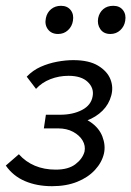

<svg xmlns="http://www.w3.org/2000/svg" viewBox="-31 -632 452 661"><path d="M148 9Q96 9 55 -8.5Q14 -26 -11 -62L34 -101Q57 -75 89 -61.5Q121 -48 161 -48Q204 -48 228.5 -66.5Q253 -85 260 -110Q264 -130 253.5 -148Q243 -166 221 -178Q199 -190 169 -190H120L127 -237H176Q220 -237 251.5 -253.5Q283 -270 288 -301Q293 -329 271 -350Q249 -371 205 -371Q172 -371 142.5 -359.5Q113 -348 93 -326L61 -368Q82 -390 109 -402Q136 -414 165.5 -419.5Q195 -425 221 -425Q275 -425 306.5 -406Q338 -387 349 -359.5Q360 -332 352 -303Q344 -273 322 -251Q300 -229 267 -216.5Q234 -204 195 -204L199 -233Q249 -233 279.5 -212.5Q310 -192 321.5 -162Q333 -132 327 -104Q320 -73 296 -47Q272 -21 234.5 -6Q197 9 148 9ZM169 -515Q146 -515 134 -531Q122 -547 127 -570Q131 -589 145 -600.5Q159 -612 179 -612Q201 -612 212.5 -597Q224 -582 220 -560Q217 -541 203 -528Q189 -515 169 -515ZM349 -515Q326 -515 314.5 -531.5Q303 -548 307 -570Q311 -589 324.5 -600.5Q338 -612 359 -612Q381 -612 392.5 -597Q404 -582 400 -560Q397 -541 383 -528Q369 -515 349 -515Z"/></svg>

Font: Ysabeau Office Medium
Style: Italic
Weight: 500
Italic angle: -12°
Designer: Christian Thalmann (Catharsis Fonts)
Version: Version 2.001;gftools[0.9.30]; featfreeze: tnum,lnum,ss02